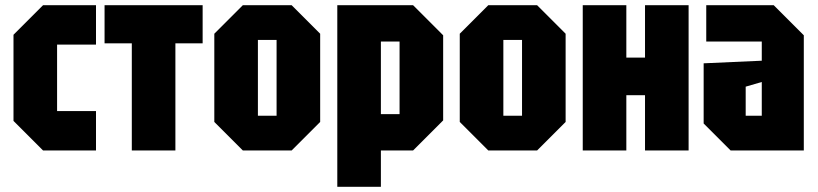

<svg xmlns="http://www.w3.org/2000/svg" viewBox="-20 -580 3152 740"><path d="M32 -114V-446L146 -560H350V-408H200V-152H350V0H146Z M656 0V-413H761V-560H383V-413H488V0Z M806 -110V-450L916 -560H1104L1214 -450V-110L1104 0H916ZM974 -134H1046V-426H974Z M1280 140V-560H1572L1688 -444V-116L1572 0H1448V140ZM1520 -420H1448V-140H1520Z M1752 -110V-450L1862 -560H2050L2160 -450V-110L2050 0H1862ZM1920 -134H1992V-426H1920Z M2226 0V-560H2394V-358H2466V-560H2634V0H2466V-213H2394V0Z M2692 -104V-336L2916 -346V-420H2702V-560H2962L3078 -444V0H2796ZM2854 -246V-134H2916V-264Z"/></svg>

Font: Tektur Condensed
Style: Bold
Weight: 700
Width: 3
Designer: Adam Jagosz
Foundry: Adam Jagosz
Version: Version 1.005;gftools[0.9.30]